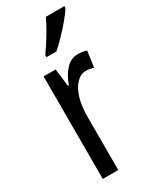

<svg xmlns="http://www.w3.org/2000/svg" viewBox="-198 -819 703 871"><g transform="rotate(-30 153.0 -383.0)"><path d="M249 -547Q273 -547 295 -540L283 -456Q266 -463 243 -463Q215 -463 192.5 -439Q170 -415 158 -374Q146 -333 146 -280V0H65V-537H128L139 -445H144Q161 -492 187.5 -519.5Q214 -547 249 -547ZM306 -757Q294 -736 270 -707.5Q246 -679 219.5 -651.5Q193 -624 172 -606H120V-617Q178 -699 209 -766H306Z"/></g></svg>

Font: Noto Sans Lao UI ExtCond
Style: Regular
Weight: 400
Width: 2
Designer: Monotype Design Team
Foundry: Monotype Imaging Inc.
Version: Version 2.000; ttfautohint (v1.8.4.7-5d5b)